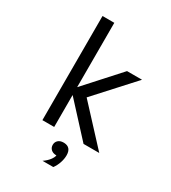

<svg xmlns="http://www.w3.org/2000/svg" viewBox="-254 -977 1209 1354"><g transform="rotate(30 350.0 -300.0)"><path d="M171 0V-848H267V-324L515 -598H637L361 -295L634 0H506L267 -260V0ZM315 248Q344 228 361 206Q378 184 381 166H380Q353 166 337 151.5Q321 137 321 114Q321 91 337 76.5Q353 62 380 62Q381 62 382 62Q383 62 385 62Q443 65 443 130Q443 159 432.5 190.5Q422 222 403 248Z"/></g></svg>

Font: Martian Mono Light
Style: Regular
Weight: 300
Monospace: yes
Designer: Roman Shamin
Foundry: Evil Martians
Version: Version 1.000; ttfautohint (v1.8.4.7-5d5b)